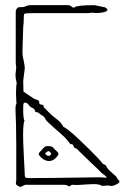

<svg xmlns="http://www.w3.org/2000/svg" viewBox="-20 -718 483 744"><path d="M108 -338Q114 -334 123 -331.5Q132 -329 132 -320Q132 -313 141.5 -312.5Q151 -312 149 -303Q154 -298 159 -293.5Q164 -289 168 -284Q182 -269 199 -257Q216 -245 226 -226Q231 -225 247.5 -212Q264 -199 284.5 -179.5Q305 -160 325 -140.5Q345 -121 358.5 -106.5Q372 -92 373 -90Q377 -83 384 -80.5Q391 -78 394 -70Q396 -65 405.5 -56Q415 -47 424 -39.5Q433 -32 433 -29Q435 -24 440.5 -19Q446 -14 440 -9Q434 -4 423.5 0Q413 4 408 2Q400 0 388 1.5Q376 3 375 2Q364 -5 341.5 -4.5Q319 -4 296.5 -2Q274 0 261 -2Q256 -2 252.5 2Q249 6 243 2Q238 -2 228 -2H86Q80 -3 74 -0.5Q68 2 63 5Q60 8 51.5 3.5Q43 -1 42 -5Q41 -9 42 -12.5Q43 -16 43 -20Q43 -44 43 -81Q43 -118 43 -159Q43 -200 42 -236Q41 -272 40 -294Q40 -300 40.5 -306Q41 -312 44 -317Q44 -318 43 -329.5Q42 -341 42 -356.5Q42 -372 43 -384Q44 -389 44.5 -394.5Q45 -400 43 -404Q40 -416 40 -429L43 -457Q42 -462 41.5 -467.5Q41 -473 41 -478V-673Q41 -680 46.5 -686Q52 -692 61 -690Q72 -690 80 -694Q88 -698 98 -698H242Q251 -698 258 -692Q265 -686 269 -690Q279 -698 346 -698L385 -690Q387 -690 389.5 -688Q392 -686 394 -684Q398 -681 396.5 -679Q395 -677 393 -675Q392 -673 381 -670.5Q370 -668 358 -667.5Q346 -667 340 -669Q335 -668 325.5 -667.5Q316 -667 311 -667H107Q96 -667 85 -666.5Q74 -666 73 -662Q72 -655 72 -643Q72 -631 70 -613Q69 -568 67.5 -538.5Q66 -509 69 -496Q74 -473 75.5 -461.5Q77 -450 73 -430Q71 -418 70.5 -409.5Q70 -401 70 -400L71 -363ZM91 -28Q116 -28 183 -28.5Q250 -29 362 -31Q375 -31 383 -30Q391 -29 394 -30Q392 -34 383 -41Q374 -48 372 -49Q369 -53 355 -66.5Q341 -80 323.5 -96.5Q306 -113 292.5 -126.5Q279 -140 276 -143Q269 -143 267 -147.5Q265 -152 262.5 -156.5Q260 -161 253 -159Q237 -182 214.5 -201Q192 -220 161 -249Q157 -254 154.5 -259.5Q152 -265 146 -269Q140 -272 135.5 -276Q131 -280 126 -283Q116 -282 115.5 -288.5Q115 -295 107 -299Q96 -304 92 -310.5Q88 -317 83 -319Q81 -320 76.5 -320Q72 -320 72 -318Q71 -315 70.5 -312.5Q70 -310 70 -307Q69 -258 75 -251Q71 -242 70 -219Q69 -196 70 -167Q71 -138 72.5 -110Q74 -82 75 -62.5Q76 -43 76 -40Q76 -33 78.5 -30.5Q81 -28 91 -28ZM170 -94Q154 -94 139 -108Q130 -117 130 -121Q130 -125 137 -132L151 -147Q156 -152 166 -152Q176 -152 183 -149Q188 -143 193 -138.5Q198 -134 205 -127Q206 -127 206 -123V-118Q190 -94 170 -94ZM168 -114Q175 -114 178 -121V-125Q174 -127 172 -131Q168 -134 162 -130L157 -126Q154 -123 158 -119Q163 -114 168 -114Z"/></svg>

Font: Sankofa Display
Style: Regular
Weight: 400
Designer: Batsirai Madzonga
Foundry: Batsirai Madzonga
Version: Version 1.000; ttfautohint (v1.8.4.7-5d5b)